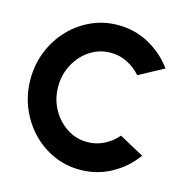

<svg xmlns="http://www.w3.org/2000/svg" viewBox="-107 -816 912 931"><g transform="rotate(15 349.5 -350.0)"><path d="M374 13Q303 13 240.5 -15.2Q178 -43.5 130.8 -93.5Q83.5 -143.5 56.8 -209.2Q30 -275 30 -350Q30 -425.5 56.8 -491.2Q83.5 -557 130.8 -606.8Q178 -656.5 240.5 -684.8Q303 -713 374 -713Q459 -713 530.5 -673.5Q602 -634 649 -569L525 -502Q497 -534.5 458 -554.2Q419 -574 374 -574Q317.5 -574 271 -543.8Q224.5 -513.5 196.8 -462.5Q169 -411.5 169 -350Q169 -288.5 196.8 -237.8Q224.5 -187 271 -156.5Q317.5 -126 374 -126Q419 -126 458 -145.8Q497 -165.5 525 -198.5L649 -131Q602 -65.5 530.5 -26.2Q459 13 374 13Z"/></g></svg>

Font: Urbanist ExtraBold
Style: Regular
Weight: 800
Designer: Corey Hu
Foundry: Corey Hu
Version: Version 1.330; ttfautohint (v1.8.4.7-5d5b)